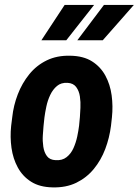

<svg xmlns="http://www.w3.org/2000/svg" viewBox="-20 -770 577 799"><path d="M26.4 -246.1 30.8 -281.2Q36.1 -331.1 54 -377.4Q71.8 -423.8 101.8 -460.9Q131.8 -498 174.6 -518.8Q217.3 -539.6 272.9 -538.1Q327.6 -537.1 363 -514.6Q398.4 -492.2 418.5 -455.3Q438.5 -418.5 444.6 -373.3Q450.7 -328.1 445.8 -281.7L441.9 -246.6Q435.5 -196.3 418 -149.9Q400.4 -103.5 370.4 -66.9Q340.3 -30.3 297.6 -9.5Q254.9 11.2 199.2 9.8Q145 8.8 109.6 -13.7Q74.2 -36.1 54.2 -72.8Q34.2 -109.4 27.8 -154.5Q21.5 -199.7 26.4 -246.1ZM165 -281.7 161.1 -245.1Q159.7 -229.5 158.2 -206.3Q156.7 -183.1 160.2 -159.7Q163.6 -136.2 175.3 -120.4Q187 -104.5 211.4 -103.5Q238.8 -101.6 257.1 -116Q275.4 -130.4 285.6 -153.3Q295.9 -176.3 301.3 -201.4Q306.6 -226.6 309.1 -247.1L312.5 -282.7Q313.5 -297.9 314.7 -321.5Q315.9 -345.2 312.5 -368.4Q309.1 -391.6 297.1 -407.7Q285.2 -423.8 261.2 -425.3Q234.4 -426.8 217 -412.1Q199.7 -397.5 189 -374.8Q178.2 -352.1 172.9 -326.7Q167.5 -301.3 165 -281.7ZM301.8 -602.5 412.6 -749.5H537.1L407.7 -602.5ZM152.3 -602.5 249 -749.5H371.6L255.9 -602.5Z"/></svg>

Font: Roboto Condensed
Style: Bold Italic
Weight: 700
Italic angle: -12°
Designer: Christian Robertson
Foundry: Google
Version: Version 3.0